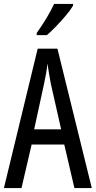

<svg xmlns="http://www.w3.org/2000/svg" viewBox="-20 -963 490 983"><path d="M361 0 309 -223H142L90 0H0L173 -714H274L450 0ZM240 -535Q235 -563 230.5 -589Q226 -615 223 -638Q218 -590 206 -536L155 -301H293ZM354 -934Q342 -913 318 -884.5Q294 -856 267.5 -828.5Q241 -801 220 -783H168V-794Q226 -876 257 -943H354Z"/></svg>

Font: Noto Sans Sinhala UI ExtraCondensed
Style: Regular
Weight: 400
Width: 2
Designer: Jelle Bosma - Monotype Design Team
Foundry: Monotype Imaging Inc.
Version: Version 2.006; ttfautohint (v1.8.4.7-5d5b)